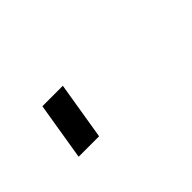

<svg xmlns="http://www.w3.org/2000/svg" viewBox="-19 -69 438 438"><g transform="rotate(-45 200.0 150.0)"><path d="M74 220 97 80H163L140 220Z"/></g></svg>

Font: Iosevka Aile Light Oblique
Style: Regular
Weight: 300
Italic angle: -9°
Designer: Belleve Invis
Foundry: Belleve Invis
Version: Version 31.1.0; ttfautohint (v1.8.4)